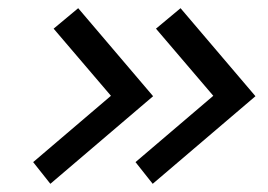

<svg xmlns="http://www.w3.org/2000/svg" viewBox="-20 -513 654 469"><path d="M103 -64 61 -117 251 -279 111 -443 171 -493 354 -278ZM353 -64 311 -117 501 -279 361 -443 421 -493 604 -278Z"/></svg>

Font: Exo Thin Medium
Style: Italic
Weight: 500
Italic angle: -9°
Version: Version 2.000